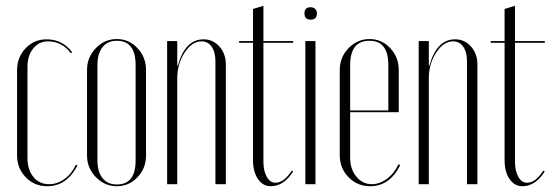

<svg xmlns="http://www.w3.org/2000/svg" viewBox="-20 -637 1904 664"><path d="M39 -394Q39 -439 68.5 -470Q98 -501 141 -501Q196 -501 230 -456L225 -453Q194 -494 146 -494Q115 -494 95 -469.5Q75 -445 75 -406V-91Q75 -50 95.5 -25Q116 0 150 0Q178 0 203 -18Q228 -36 242 -67L248 -65Q211 7 143 7Q99 7 69 -24Q39 -55 39 -100Z M485 -395V-99Q485 -55 455.5 -24Q426 7 384 7Q342 7 311.5 -24.5Q281 -56 281 -99V-395Q281 -439 311.5 -470.5Q342 -502 384 -502Q426 -502 455.5 -470.5Q485 -439 485 -395ZM384 -496Q352 -496 334.5 -474Q317 -452 317 -412V-82Q317 -43 334.5 -21Q352 1 384 1Q449 1 449 -82V-412Q449 -496 384 -496Z M595 -410Q620 -501 684 -501Q717 -501 739 -476Q761 -451 761 -414V0H725V-425Q725 -457 712 -475.5Q699 -494 677 -494Q644 -494 618.5 -455Q593 -416 593 -366V0H558V-495H593V-410Z M917 7Q889 7 872 -18Q855 -43 855 -83V-489H807V-495H855V-606L891 -617V-495H994V-489H891V-78Q891 -46 902.5 -25.5Q914 -5 933 -5Q962 -5 989 -47L994 -44Q961 7 917 7Z M1033 -591Q1033 -612 1054 -612Q1064 -612 1070 -606Q1076 -600 1076 -591Q1076 -569 1054 -569Q1033 -569 1033 -591ZM1036 -495H1071V0H1036Z M1155 -395Q1155 -439 1185.5 -470.5Q1216 -502 1258 -502Q1300 -502 1329.5 -470.5Q1359 -439 1359 -395V-249H1191V-91Q1191 -52 1212.5 -26Q1234 0 1266 0Q1293 0 1318.5 -19Q1344 -38 1358 -69L1364 -66Q1328 7 1260 7Q1216 7 1185.5 -24Q1155 -55 1155 -100ZM1191 -255H1323V-412Q1323 -496 1258 -496Q1191 -496 1191 -412Z M1465 -410Q1490 -501 1554 -501Q1587 -501 1609 -476Q1631 -451 1631 -414V0H1595V-425Q1595 -457 1582 -475.5Q1569 -494 1547 -494Q1514 -494 1488.5 -455Q1463 -416 1463 -366V0H1428V-495H1463V-410Z M1787 7Q1759 7 1742 -18Q1725 -43 1725 -83V-489H1677V-495H1725V-606L1761 -617V-495H1864V-489H1761V-78Q1761 -46 1772.5 -25.5Q1784 -5 1803 -5Q1832 -5 1859 -47L1864 -44Q1831 7 1787 7Z"/></svg>

Font: Moniqa ExtLt Narrow Display
Style: Regular
Weight: 200
Width: 4
Designer: Rajesh Rajput
Foundry: Rajesh Rajput
Version: Version 1.000